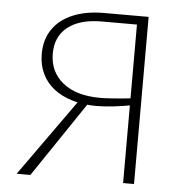

<svg xmlns="http://www.w3.org/2000/svg" viewBox="-49 -706 721 753"><g transform="rotate(5 311.5 -329.0)"><path d="M463 0V-624H325Q239 -624 191.5 -587Q144 -550 144 -482Q144 -411 196.5 -368Q249 -325 345 -325Q361 -325 383 -326.5Q405 -328 429 -330Q453 -332 476 -335V-308Q439 -301 401 -296.5Q363 -292 333 -292Q280 -292 237 -305Q194 -318 164 -341.5Q134 -365 117.5 -399.5Q101 -434 101 -477Q101 -534 129 -574.5Q157 -615 208.5 -636.5Q260 -658 331 -658H506V0ZM98 0H44L272 -320L305 -307Z"/></g></svg>

Font: Ysabeau ExtraLight
Style: Regular
Weight: 250
Designer: Christian Thalmann (Catharsis Fonts)
Version: Version 2.002